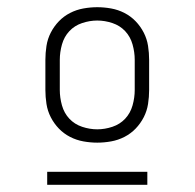

<svg xmlns="http://www.w3.org/2000/svg" viewBox="-20 -713 540 533"><path d="M250 -317Q231 -317 211.5 -320.5Q192 -324 174.5 -333Q157 -342 143.5 -356Q130 -370 121 -387.5Q112 -405 109 -424.5Q106 -444 106 -463V-547Q106 -566 109 -585.5Q112 -605 121 -622.5Q130 -640 143.5 -654Q157 -668 174.5 -677Q192 -686 211.5 -689.5Q231 -693 250 -693Q269 -693 288.5 -689.5Q308 -686 325.5 -677Q343 -668 356.5 -654Q370 -640 379 -622.5Q388 -605 391 -585.5Q394 -566 394 -547V-463Q394 -444 391 -424.5Q388 -405 379 -387.5Q370 -370 356.5 -356Q343 -342 325.5 -333Q308 -324 288.5 -320.5Q269 -317 250 -317ZM250 -354Q271 -354 292 -361Q313 -368 327.5 -383.5Q342 -399 348 -420.5Q354 -442 354 -463V-547Q354 -568 348 -589.5Q342 -611 327.5 -626.5Q313 -642 292 -649Q271 -656 250 -656Q229 -656 208 -649Q187 -642 172.5 -626.5Q158 -611 152 -589.5Q146 -568 146 -547V-463Q146 -442 152 -420.5Q158 -399 172.5 -383.5Q187 -368 208 -361Q229 -354 250 -354ZM111 -200V-236H389V-200Z"/></svg>

Font: Iosevka Extralight
Style: Regular
Weight: 200
Monospace: yes
Designer: Belleve Invis
Foundry: Belleve Invis
Version: Version 32.0.1; ttfautohint (v1.8.4)